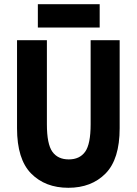

<svg xmlns="http://www.w3.org/2000/svg" viewBox="-20 -881 650 913"><path d="M61 -271V-690H203V-290Q203 -196 229 -159.5Q255 -123 307 -123Q359 -123 385 -159.5Q411 -196 411 -290V-690H549V-271Q549 -124 482 -56Q415 12 305 12Q195 12 128 -56Q61 -124 61 -271ZM160 -750V-861H454V-750Z"/></svg>

Font: Radio Canada Condensed
Style: Bold
Weight: 700
Width: 3
Designer: Charles Daoud, Etienne Aubert Bonn, Alexandre Saumier Demers, Jacques Le Bailly
Foundry: Radio-Canada
Version: Version 2.104; ttfautohint (v1.8.4.7-5d5b);gftools[0.9.28.de